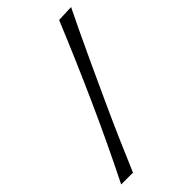

<svg xmlns="http://www.w3.org/2000/svg" viewBox="-220 -720 851 851"><g transform="rotate(-45 205.0 -294.5)"><path d="M7 62Q96 -116 175.5 -293.5Q255 -471 328 -648L406 -651Q387 -612 357 -549.5Q327 -487 291.5 -410Q256 -333 218 -250Q180 -167 145 -87Q110 -7 81 62Z"/></g></svg>

Font: Maname
Style: Regular
Weight: 400
Designer: Pathum Egodawatta
Foundry: mooniak
Version: Version 1.000; ttfautohint (v1.8.4.7-5d5b)